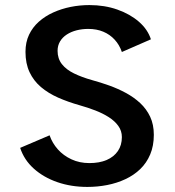

<svg xmlns="http://www.w3.org/2000/svg" viewBox="-20 -726 690 757"><path d="M324.5 11Q260.5 11 206.2 -7.8Q152 -26.5 113.5 -61Q75 -95.5 59.5 -143L175.5 -192.5Q186 -162 208 -137.2Q230 -112.5 261.8 -97.8Q293.5 -83 332.5 -83Q372 -83 400.5 -95.2Q429 -107.5 444.8 -130.5Q460.5 -153.5 460.5 -185.5Q460.5 -210 446.5 -229.5Q432.5 -249 409 -264Q385.5 -279 355.8 -290.5Q326 -302 294 -311Q248 -324 209 -341.2Q170 -358.5 141.2 -383Q112.5 -407.5 96.5 -441.5Q80.5 -475.5 80.5 -521.5Q80.5 -559.5 94.5 -589Q108.5 -618.5 133.2 -640.5Q158 -662.5 190.2 -677Q222.5 -691.5 258.8 -698.8Q295 -706 332.5 -706Q392.5 -706 442.8 -688.2Q493 -670.5 527.8 -640.2Q562.5 -610 575 -571L460.5 -521Q451 -549 432.2 -569.5Q413.5 -590 387.2 -601Q361 -612 328 -612Q304 -612 282.2 -606.5Q260.5 -601 243.5 -590Q226.5 -579 216.8 -562.8Q207 -546.5 207 -525.5Q207 -495 224 -473.2Q241 -451.5 271.8 -436.5Q302.5 -421.5 343.5 -410Q376.5 -401 410.8 -388.8Q445 -376.5 476.5 -359.5Q508 -342.5 532.8 -319.5Q557.5 -296.5 572 -265.8Q586.5 -235 586.5 -194.5Q586.5 -151 572.2 -117.2Q558 -83.5 532.8 -59.2Q507.5 -35 474.2 -19.5Q441 -4 402.8 3.5Q364.5 11 324.5 11Z"/></svg>

Font: Trispace Thin Medium
Style: Regular
Weight: 500
Version: Version 1.210